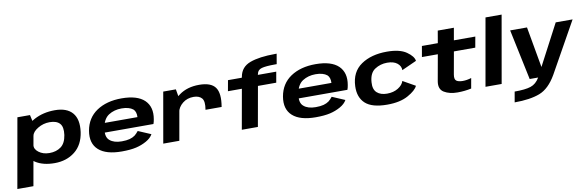

<svg xmlns="http://www.w3.org/2000/svg" viewBox="-96 -1382 6745 2206"><g transform="rotate(-10 3276.5 -279.0)"><path d="M-34 222.5H153.5L279 -486L256.5 -589H109.5ZM441 4Q581 4 678 -72.8Q775 -149.5 796 -296Q816 -442.5 751 -518.5Q686 -594.5 546 -594.5Q410.5 -594.5 304.2 -537.8Q198 -481 189.5 -431.5L254.5 -346Q262 -393 325.8 -431.2Q389.5 -469.5 463.5 -469.5Q544 -469.5 581.2 -429Q618.5 -388.5 605.5 -295Q591 -200.5 536.5 -160.5Q482 -120.5 402.5 -120.5Q328 -120.5 277.8 -158.8Q227.5 -197 236 -245L141.5 -158.5Q131.5 -109 218.5 -52.5Q305.5 4 441 4Z M1224 6 1244 -108.5Q1152.5 -108.5 1104 -150.5Q1054.5 -191 1072.5 -293.5Q1089.5 -398 1154 -440Q1219 -481.5 1305 -481.5Q1393 -481.5 1439 -444.5Q1471.5 -414.5 1468.5 -351.5H1065L1046 -241.5H1635.5Q1644.5 -265 1649 -294.5Q1674 -435.5 1591 -516Q1507.5 -595.5 1325 -595.5Q1150 -595.5 1033.5 -517.5Q918.5 -440 893 -294Q868.5 -148.5 955.5 -71Q1041.5 6 1224 6ZM1244 -108.5 1224 6Q1325.5 6 1392 -9.5Q1457 -24.5 1513 -56Q1568.5 -87 1592.5 -130.5L1443.5 -194Q1423 -167.5 1398.5 -147.5Q1372.5 -128.5 1336 -118.5Q1298 -108.5 1244 -108.5Z M2253 -298.5H2441Q2468 -454.5 2418 -524.2Q2368 -594 2230 -594Q2090 -594 1996 -525.5Q1902 -457 1888 -377L1950.5 -323.5Q1961.5 -382.5 2014.5 -425.5Q2067.5 -468.5 2142.5 -468.5Q2207 -468.5 2238.5 -432.5Q2270 -396.5 2253 -298.5ZM1707.5 0H1895L1978.5 -472.5L1958.5 -589H1811Z M2624 0H2811.5L2894 -464H3107.5L3129.5 -589H2915L2918 -600Q2926 -646 2973.8 -659.5Q3021.5 -673 3129 -673H3149.5L3170 -791.5H3154Q2966.5 -791.5 2858.2 -751.2Q2750 -711 2730.5 -600L2727.5 -589H2566.5L2544 -464H2706.5Z M3487 6 3507 -108.5Q3415.5 -108.5 3367 -150.5Q3317.5 -191 3335.5 -293.5Q3352.5 -398 3417 -440Q3482 -481.5 3568 -481.5Q3656 -481.5 3702 -444.5Q3734.5 -414.5 3731.5 -351.5H3328L3309 -241.5H3898.5Q3907.5 -265 3912 -294.5Q3937 -435.5 3854 -516Q3770.5 -595.5 3588 -595.5Q3413 -595.5 3296.5 -517.5Q3181.5 -440 3156 -294Q3131.5 -148.5 3218.5 -71Q3304.5 6 3487 6ZM3507 -108.5 3487 6Q3588.5 6 3655 -9.5Q3720 -24.5 3776 -56Q3831.5 -87 3855.5 -130.5L3706.5 -194Q3686 -167.5 3661.5 -147.5Q3635.5 -128.5 3599 -118.5Q3561 -108.5 3507 -108.5Z M4321.5 6Q4471.5 6 4565.5 -46.5Q4659.5 -99 4682 -150.5L4537.5 -232Q4524 -186 4470.2 -152.5Q4416.5 -119 4340.5 -119Q4266 -119 4223.2 -157.2Q4180.5 -195.5 4186.5 -278Q4193.5 -385.5 4257.8 -427.2Q4322 -469 4401.5 -469Q4477 -469 4518.5 -435.8Q4560 -402.5 4559.5 -354.5L4732 -432.5Q4725.5 -486 4647.8 -540.2Q4570 -594.5 4420 -594.5Q4237.5 -594.5 4119 -513.5Q4000.5 -432.5 3994 -266.5Q3989 -136 4066.5 -65Q4144 6 4321.5 6Z M5140.5 8Q5223.5 8 5301.5 -9L5322.5 -128Q5270 -111.5 5221.5 -111.5Q5172.5 -111.5 5148.2 -129.2Q5124 -147 5133.5 -202.5L5180 -463.5H5429.5L5452 -589H5202L5227 -731.5H5039L5014.5 -589H4829L4807 -463.5H4992.5L4938 -159Q4922 -67 4984.2 -29.5Q5046.5 8 5140.5 8Z M5467 0H5655.5L5793.5 -785H5605.5Z M5982.5 0H6257.5L6587 -589H6390L6140 -113.5H6139.5L6055 -589H5858.5ZM5766 234.5Q5947 234.5 6059.8 191.2Q6172.5 148 6257.5 0L6081.5 -0.5Q6040.5 70 5975.8 91.2Q5911 112.5 5787.5 112Z"/></g></svg>

Font: Anybody Expanded
Style: Bold Italic
Weight: 700
Width: 7
Italic angle: -10°
Version: Version 1.113;gftools[0.9.25]